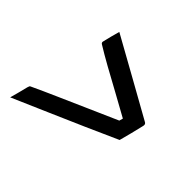

<svg xmlns="http://www.w3.org/2000/svg" viewBox="-141 -740 882 882"><g transform="rotate(45 300.0 -299.5)"><path d="M520 -233Q449 -201 365.5 -164Q282 -127 195 -89.5Q108 -52 26 -16Q33 -41 38 -60.5Q43 -80 49 -104Q51 -111 52.5 -114Q54 -117 62 -120Q109 -142 176 -171.5Q243 -201 316.5 -233.5Q390 -266 456 -295L461 -313Q408 -343 350.5 -374Q293 -405 241 -434Q189 -463 152 -486Q143 -491 147 -502Q156 -541 168 -583Q261 -531 355 -479Q449 -427 543 -374Q554 -369 551 -356Q544 -325 536 -294Q528 -263 520 -233Z"/></g></svg>

Font: Recursive Mn Lnr St
Style: Italic
Weight: 400
Italic angle: -15°
Monospace: yes
Version: Version 1.079;hotconv 1.0.112;makeotfexe 2.5.65598; ttfautoh